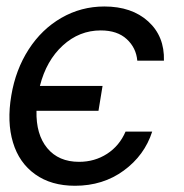

<svg xmlns="http://www.w3.org/2000/svg" viewBox="-20 -573 580 604"><path d="M302.6 -302.6 289.8 -224.4H94.8Q93 -149.9 128.7 -106.9Q164.4 -63.9 228.7 -63.9Q277.7 -63.9 316.8 -89.1Q355.8 -114.3 375 -159.1H458.8Q434.7 -84.2 369.3 -36.4Q304 11.4 215.9 11.4Q141 11.4 90.6 -24.7Q40.1 -60.7 20.8 -125Q1.4 -189.3 15.6 -272.7Q29.1 -353.7 70.1 -417.4Q111.2 -481.2 173.3 -516.9Q235.4 -552.6 308.2 -552.6Q394.5 -552.6 446.2 -505.7Q497.9 -458.8 495.7 -382.1H411.9Q408.4 -422.6 378.7 -449.9Q349.1 -477.3 296.9 -477.3Q229.4 -477.3 177.6 -429.9Q125.7 -382.5 105.5 -302.6Z"/></svg>

Font: Karasuma Gothic
Style: Italic
Weight: 400
Italic angle: -9.39999°
Designer: Rasmus Andersson / Ryoko Nishizuka
Foundry: Genbu
Version: Version 1.00